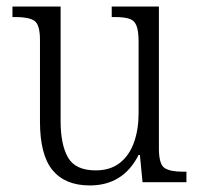

<svg xmlns="http://www.w3.org/2000/svg" viewBox="-20 -556 610 586"><path d="M254 10Q179 10 140.5 -36.5Q102 -83 102 -185V-434Q102 -481 85 -492.5Q68 -504 28 -504H18V-536H165V-186Q165 -115 187.5 -75.5Q210 -36 272 -36Q317 -36 346 -59Q375 -82 389 -121.5Q403 -161 403 -210V-428Q403 -463 396 -479Q389 -495 372.5 -499.5Q356 -504 329 -504H321V-536H465V-103Q465 -55 482 -43.5Q499 -32 537 -32H549V0H415L407 -83H403Q356 10 254 10Z"/></svg>

Font: Noto Serif Tamil SemiCondensed Light
Style: Regular
Weight: 300
Width: 4
Designer: Indian Type Foundry, Tom Grace, and the Monotype Design Team
Foundry: Monotype Imaging Inc.
Version: Version 2.004; ttfautohint (v1.8.4.7-5d5b)